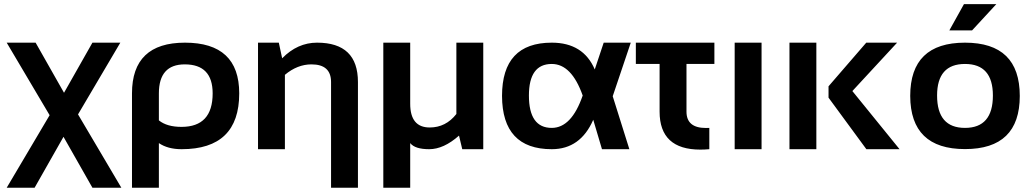

<svg xmlns="http://www.w3.org/2000/svg" viewBox="-20 -718 4957 924"><path d="M218.8 -163.6 12.2 -512.7H151.4L288.1 -271.5L424.8 -512.7H559.1L355.5 -167.5L564 185.5H424.8L285.6 -59.6L146.5 185.5H12.2Z M744.6 -138.7Q783.2 -107.4 853.5 -107.4Q1003.4 -107.4 1003.4 -268.6Q1003.4 -408.2 869.1 -408.2Q744.6 -408.2 744.6 -268.6ZM870.1 -512.7Q1131.3 -512.7 1131.3 -268.6Q1131.3 0 854 0Q787.6 0 744.6 -29.3V185.5H615.2V-268.6Q615.2 -512.7 870.1 -512.7Z M1221.7 0V-512.7H1321.8L1337.9 -437.5Q1411.6 -512.7 1505.9 -512.7Q1702.6 -512.7 1702.6 -323.2V185.5H1573.2V-323.2Q1573.2 -408.2 1479 -408.2Q1411.1 -408.2 1351.1 -357.9V0Z M2305.7 -512.7V0H2204.6L2189 -65.4Q2115.2 0 2045.4 0Q1977.1 0 1954.1 -29.3V185.5H1824.7V-512.7H1954.1V-218.8Q1954.1 -104.5 2047.9 -104.5Q2125.5 -104.5 2176.3 -169.4V-512.7Z M2396 -256.3Q2396 -512.7 2635.3 -512.7Q2787.1 -512.7 2842.3 -383.8L2885.3 -512.7H3015.6L2928.7 -254.9L3008.8 0H2877L2835 -141.6Q2773.4 0 2635.3 0Q2397 0 2396 -256.3ZM2635.3 -102.5Q2730.5 -102.5 2784.2 -258.3Q2730.5 -410.2 2635.3 -410.2Q2525.4 -410.2 2525.4 -258.3Q2525.4 -102.5 2635.3 -102.5Z M3040 -512.7H3418V-410.2H3283.7V-180.7Q3283.7 -102.1 3377 -102.1Q3384.8 -102.1 3393.6 -102.5V0Q3371.1 2 3350.6 2Q3154.3 2 3154.3 -180.7V-410.2H3040Z M3645 -512.7V0H3515.6V-512.7Z M4297.4 -512.7 4082 -279.8 4309.1 0H4149.4L3967.3 -248V-302.7L4148.9 -512.7ZM3908.7 -512.7V0H3779.3V-512.7Z M4624 -102.5Q4758.3 -102.5 4758.3 -258.3Q4758.3 -410.2 4624 -410.2Q4489.7 -410.2 4489.7 -258.3Q4489.7 -102.5 4624 -102.5ZM4360.4 -256.3Q4360.4 -512.7 4624 -512.7Q4887.7 -512.7 4887.7 -256.3Q4887.7 -0.5 4624 -0.5Q4361.3 -0.5 4360.4 -256.3ZM4619.1 -698.2H4774.9L4658.2 -571.8H4548.8Z"/></svg>

Font: SansationBold
Style: Bold
Weight: 700
Designer: Bernd Montag
Version: Version 1.301